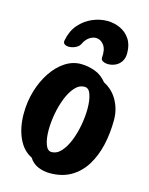

<svg xmlns="http://www.w3.org/2000/svg" viewBox="-126 -917 786 1011"><g transform="rotate(15 267.0 -411.5)"><path d="M245 15Q212 15 181.5 2.5Q151 -10 132 -40Q84 -63 58 -120Q32 -177 32 -253Q32 -319 50 -378.5Q68 -438 99 -484Q130 -530 170.5 -556.5Q211 -583 256 -583Q294 -583 332 -569.5Q370 -556 398 -521Q447 -496 473.5 -448Q500 -400 500 -343Q500 -270 485 -205Q470 -140 439 -90.5Q408 -41 360 -13Q312 15 245 15ZM225 -95Q255 -95 278 -121Q301 -147 317 -187.5Q333 -228 341.5 -275Q350 -322 350 -364Q350 -410 339.5 -441Q329 -472 306 -472Q276 -472 253 -446Q230 -420 214 -379.5Q198 -339 189.5 -292Q181 -245 181 -203Q181 -157 192 -126Q203 -95 225 -95ZM331 -838Q369 -838 402 -823Q435 -808 455.5 -777.5Q476 -747 476 -701Q476 -672 463 -653.5Q450 -635 431 -627Q412 -619 394 -619Q377 -619 365 -625.5Q353 -632 354 -643Q358 -690 340 -713Q322 -736 297 -736Q279 -736 261 -723.5Q243 -711 231 -686Q224 -671 205.5 -662.5Q187 -654 170 -654Q156 -654 146.5 -660.5Q137 -667 140 -681Q150 -734 180 -768.5Q210 -803 250.5 -820.5Q291 -838 331 -838Z"/></g></svg>

Font: Protest Riot
Style: Regular
Weight: 400
Designer: Octavio Pardo
Foundry: Ashler Design
Version: Version 2.005; ttfautohint (v1.8.4.7-5d5b)